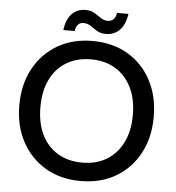

<svg xmlns="http://www.w3.org/2000/svg" viewBox="-59 -922 905 989"><g transform="rotate(5 394.0 -428.0)"><path d="M394 12Q290 12 212 -34Q134 -80 90 -161.5Q46 -243 46 -350Q46 -457 90 -538.5Q134 -620 212 -666Q290 -712 394 -712Q498 -712 576 -666Q654 -620 697.5 -538.5Q741 -457 741 -350Q741 -243 697.5 -161.5Q654 -80 576 -34Q498 12 394 12ZM394 -83Q466 -83 519.5 -115Q573 -147 603 -207Q633 -267 633 -350Q633 -433 603 -493Q573 -553 519.5 -585Q466 -617 394 -617Q322 -617 268 -585Q214 -553 184.5 -493Q155 -433 155 -350Q155 -267 184.5 -207Q214 -147 268 -115Q322 -83 394 -83ZM458 -754Q430 -754 411.5 -765.5Q393 -777 376.5 -788.5Q360 -800 339 -800Q303 -800 297 -755H238Q246 -813 274 -840.5Q302 -868 344 -868Q371 -868 390 -856.5Q409 -845 425.5 -833.5Q442 -822 463 -822Q479 -822 491 -833Q503 -844 506 -867H565Q557 -810 528.5 -782Q500 -754 458 -754Z"/></g></svg>

Font: Ultramarine Medium
Style: Regular
Weight: 500
Designer: Colophon Foundry, Jonny Pinhorn
Foundry: Colophon Foundry
Version: Version 1.200; ttfautohint (v1.8.3)